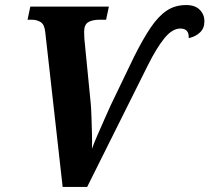

<svg xmlns="http://www.w3.org/2000/svg" viewBox="-20 -740 829 760"><path d="M159 -614Q156 -643 141 -652.5Q126 -662 105 -662H89L100 -714H411L400 -662H376Q345 -662 329 -652Q313 -642 313 -614Q313 -607 313.5 -599Q314 -591 314 -586L339 -332Q341 -311 342 -278.5Q343 -246 344 -212Q345 -178 344 -151Q351 -171 365.5 -204.5Q380 -238 395 -271.5Q410 -305 419 -325L511 -516Q546 -586 576.5 -631Q607 -676 640 -698Q673 -720 717 -720Q753 -720 771.5 -700.5Q790 -681 789 -654Q789 -628 771.5 -611.5Q754 -595 727 -589Q729 -627 694 -627Q662 -627 631 -589Q600 -551 565 -481L325 0H228Z"/></svg>

Font: Noto Serif SemiCondensed
Style: Bold Italic
Weight: 700
Width: 4
Italic angle: -12°
Designer: Monotype Design Team
Foundry: Monotype Imaging Inc.
Version: Version 2.014